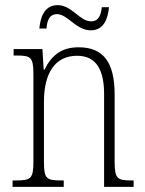

<svg xmlns="http://www.w3.org/2000/svg" viewBox="-20 -727 564 747"><path d="M333 -609C385 -609 400 -656 404 -699H376C373 -670 365 -644 334 -644C290 -644 260 -707 204 -707C151 -707 137 -657 133 -616H161C163 -645 171 -672 202 -672C243 -672 276 -609 333 -609ZM29 0H228V-25H220C161 -25 151 -30 151 -98V-331C151 -444 195 -510 280 -510C357 -510 385 -451 385 -361V0H500V-25H493C436 -25 426 -31 426 -99V-359C426 -485 382 -543 286 -543C221 -543 182 -514 153 -456H150L145 -536H33V-511H43C99 -511 110 -506 110 -438V-99C110 -31 100 -25 41 -25H29Z"/></svg>

Font: Noto Serif Thai Condensed ExtraLight
Style: Regular
Weight: 200
Width: 3
Designer: Monotype Design Team
Foundry: Monotype Imaging Inc.
Version: Version 2.002